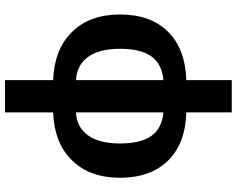

<svg xmlns="http://www.w3.org/2000/svg" viewBox="-112 -654 973 790"><g transform="rotate(90 375.0 -258.5)"><path d="M441.9 208H309.1V9.8Q184.1 5.4 111.8 -66.9Q39.1 -139.6 39.1 -265.1Q39.1 -391.1 109.9 -462.6Q180.7 -534.2 309.1 -538.1V-725.1H441.9V-538.1Q569.8 -534.7 640.4 -462.9Q710.9 -391.1 710.9 -265.1Q710.9 -139.6 638.2 -66.9Q567.4 5.4 441.9 9.8ZM569.8 -265.1Q569.8 -350.6 538.8 -394.3Q507.8 -438 441.9 -443.8V-84Q503.9 -87.4 536.9 -134.3Q569.8 -181.2 569.8 -265.1ZM180.2 -265.1Q180.2 -180.7 213.4 -134.3Q246.6 -87.9 309.1 -84V-443.8Q242.7 -438 211.4 -394Q180.2 -350.1 180.2 -265.1Z"/></g></svg>

Font: Libra Sans Modern
Style: Bold
Weight: 700
Foundry: Stefan Peev, Context Ltd
Version: Version 1.000